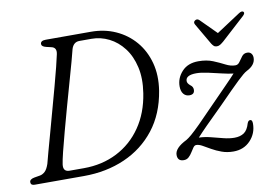

<svg xmlns="http://www.w3.org/2000/svg" viewBox="-76 -823 1359 954"><g transform="rotate(-10 604.0 -345.5)"><path d="M8 -16Q8 -31 32.5 -35.5L62 -40.5Q75 -43 86.8 -53.8Q98.5 -64.5 107.5 -91Q112 -109.5 123.2 -150Q134.5 -190.5 149 -243.2Q163.5 -296 179.2 -353.2Q195 -410.5 209.5 -463.8Q224 -517 234.2 -558Q244.5 -599 248.5 -619Q256 -652.5 228 -658.5L202.5 -664.5Q180 -670 180 -682.5Q180 -700 207 -700H435Q502.5 -700 559.2 -674.5Q616 -649 655.8 -602.5Q695.5 -556 712.5 -492.5Q729.5 -429 717.5 -352.5Q699 -238.5 637.5 -160Q576 -81.5 482.8 -40.8Q389.5 0 276 0H27.5Q8 0 8 -16ZM282.5 -38.5Q375.5 -38.5 450.5 -76.8Q525.5 -115 574.2 -185.8Q623 -256.5 638 -354Q649.5 -427.5 636.2 -485.2Q623 -543 592.2 -583Q561.5 -623 519.5 -644Q477.5 -665 431.5 -665H370.5Q340.5 -665 330 -631.5Q325.5 -612.5 313.8 -569.8Q302 -527 286 -470.8Q270 -414.5 253 -353.5Q236 -292.5 220.8 -236Q205.5 -179.5 195 -137Q184.5 -94.5 182 -75.5Q177 -38.5 210.5 -38.5ZM1148.5 -111Q1148.5 -61.5 1115.2 -26.2Q1082 9 1029.5 9Q997.5 9 970.8 -0.8Q944 -10.5 922.2 -23Q900.5 -35.5 883.2 -45.2Q866 -55 852 -55Q843.5 -55 836.5 -45.2Q829.5 -35.5 822 -23Q814.5 -10.5 804.2 -1Q794 8.5 779 8.5Q747.5 8.5 747.5 -23Q747.5 -58 808.5 -88Q819 -94 835.8 -108.2Q852.5 -122.5 882.5 -152.2Q912.5 -182 962.5 -234Q1015 -288 1047.8 -321.2Q1080.5 -354.5 1096.5 -372.5Q1073 -375 1039 -383.2Q1005 -391.5 971.2 -398.8Q937.5 -406 914.5 -406Q860.5 -406 860.5 -376Q860.5 -364 875.5 -352Q888.5 -343 888.5 -328Q888.5 -304 862.5 -304Q844 -304 832.8 -317.5Q821.5 -331 821.5 -356Q821.5 -398 851.5 -430.5Q881.5 -463 934.5 -463Q976.5 -463 1008 -450Q1039.5 -437 1064.5 -424Q1089.5 -411 1113 -411Q1126.5 -411 1135.2 -424Q1144 -437 1154 -450Q1164 -463 1181 -463Q1194 -463 1201.2 -454.5Q1208.5 -446 1208.5 -432Q1208 -395.5 1163 -373.5Q1149 -366.5 1115 -334Q1081 -301.5 1009 -228Q951.5 -171.5 921.2 -141Q891 -110.5 871.5 -89Q901 -88 931.5 -80.2Q962 -72.5 991.2 -65Q1020.5 -57.5 1046 -57.5Q1075.5 -57.5 1094.5 -70.5Q1113.5 -83.5 1123 -117Q1128 -130.5 1137.5 -130.5Q1148.5 -130.5 1148.5 -111ZM1073.5 -538Q1063.5 -529.5 1055.8 -524.8Q1048 -520 1039 -520Q1029.5 -520 1024 -524.8Q1018.5 -529.5 1013 -538L950.5 -645.5Q943 -658.5 954.5 -666Q965.5 -673 976 -663L1055 -584L1175.5 -663Q1191 -673 1198.5 -666Q1205.5 -658.5 1191.5 -645.5Z"/></g></svg>

Font: Fraunces 9pt Soft Light
Style: Italic
Weight: 300
Italic angle: -16°
Version: Version 1.000;[0bf87f6ff]